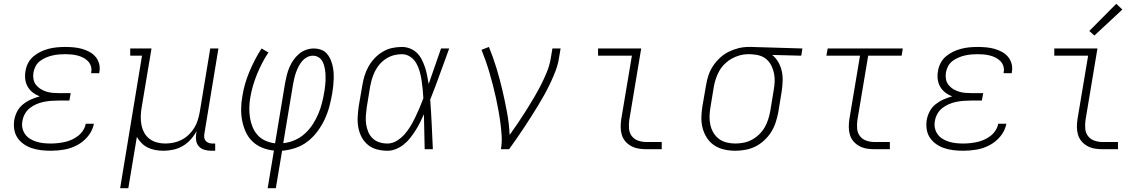

<svg xmlns="http://www.w3.org/2000/svg" viewBox="-20 -785 6040 1010"><path d="M247 8Q221 8 196 5Q171 2 148 -5.5Q125 -13 105.5 -26.5Q86 -40 72.5 -59.5Q59 -79 55 -104Q51 -129 55 -154Q59 -177 70.5 -199Q82 -221 101.5 -236.5Q121 -252 143.5 -262Q166 -272 189 -278Q170 -285 153.5 -297.5Q137 -310 126.5 -327.5Q116 -345 113 -367Q110 -389 114 -410Q117 -432 127.5 -452.5Q138 -473 155.5 -488Q173 -503 194 -513Q215 -523 236.5 -528.5Q258 -534 279.5 -536Q301 -538 323 -538Q345 -538 367 -536Q389 -534 409.5 -528.5Q430 -523 449 -513Q468 -503 481.5 -487.5Q495 -472 501 -451Q507 -430 503 -408Q503 -406 502.5 -404Q502 -402 502 -400H459Q460 -402 460 -403.5Q460 -405 460 -406Q463 -422 458 -437.5Q453 -453 442 -464Q431 -475 417 -482Q403 -489 387.5 -493Q372 -497 355.5 -498.5Q339 -500 323 -500Q306 -500 289 -498.5Q272 -497 255 -493Q238 -489 221.5 -482Q205 -475 190.5 -464Q176 -453 167.5 -437Q159 -421 156 -404Q153 -387 156 -369.5Q159 -352 169 -339Q179 -326 193.5 -317Q208 -308 224 -303Q240 -298 257.5 -296.5Q275 -295 293 -295H352L345 -256H286Q267 -256 248 -254.5Q229 -253 209.5 -249Q190 -245 171.5 -237Q153 -229 137 -216.5Q121 -204 111 -186Q101 -168 98 -149Q94 -130 98 -111.5Q102 -93 112.5 -78.5Q123 -64 138.5 -54.5Q154 -45 172 -39.5Q190 -34 209 -32Q228 -30 247 -30Q265 -30 283.5 -32Q302 -34 320.5 -38Q339 -42 357 -50Q375 -58 390.5 -70Q406 -82 417 -99Q428 -116 431 -134H474Q467 -98 443 -68.5Q419 -39 386 -21.5Q353 -4 317.5 2Q282 8 247 8Z M612 205 727 -492H665V-530H777L725 -219Q721 -196 720.5 -173Q720 -150 724 -128.5Q728 -107 738.5 -87.5Q749 -68 766 -55Q783 -42 804.5 -36Q826 -30 849 -30Q871 -30 893 -34.5Q915 -39 935.5 -49.5Q956 -60 973 -76.5Q990 -93 1002 -112.5Q1014 -132 1020.5 -153.5Q1027 -175 1031 -197L1086 -530H1129L1055 -81Q1053 -71 1054.5 -61Q1056 -51 1062 -44Q1068 -37 1077.5 -33.5Q1087 -30 1097 -30H1112V8H1091Q1073 8 1055.5 3Q1038 -2 1026.5 -14.5Q1015 -27 1012 -45Q1009 -63 1012 -81L1014 -95Q1001 -71 982.5 -50.5Q964 -30 940.5 -16.5Q917 -3 891 2.5Q865 8 840 8Q818 8 796.5 4Q775 0 757 -9Q739 -18 724.5 -32.5Q710 -47 700 -65L655 205Z M1388 205 1421 7Q1389 4 1359.5 -8Q1330 -20 1308 -41Q1286 -62 1273 -90.5Q1260 -119 1254 -149.5Q1248 -180 1248.5 -213.5Q1249 -247 1255 -279Q1260 -312 1269.5 -344.5Q1279 -377 1292 -408Q1305 -439 1321 -470Q1337 -501 1356 -530L1392 -509Q1374 -482 1359 -453Q1344 -424 1332 -394.5Q1320 -365 1311 -334.5Q1302 -304 1297 -274Q1292 -247 1291.5 -219.5Q1291 -192 1295 -166Q1299 -140 1309 -116Q1319 -92 1336 -73.5Q1353 -55 1377 -44.5Q1401 -34 1427 -31L1480 -350Q1484 -370 1489 -390.5Q1494 -411 1502.5 -431Q1511 -451 1523.5 -469Q1536 -487 1553 -501.5Q1570 -516 1590.5 -523Q1611 -530 1632 -530Q1650 -530 1667.5 -524Q1685 -518 1697 -505.5Q1709 -493 1716.5 -477Q1724 -461 1728.5 -443.5Q1733 -426 1734.5 -408Q1736 -390 1735.5 -371Q1735 -352 1733 -333.5Q1731 -315 1728 -296Q1722 -261 1713 -226.5Q1704 -192 1688.5 -158.5Q1673 -125 1650.5 -94.5Q1628 -64 1598.5 -41Q1569 -18 1534 -6.5Q1499 5 1464 8L1431 205ZM1470 -32Q1501 -35 1530 -47.5Q1559 -60 1583 -81.5Q1607 -103 1624.5 -130Q1642 -157 1654 -185Q1666 -213 1673.5 -242.5Q1681 -272 1686 -302Q1688 -316 1690 -330.5Q1692 -345 1692.5 -359.5Q1693 -374 1692.5 -388.5Q1692 -403 1690 -416.5Q1688 -430 1684 -443.5Q1680 -457 1672.5 -468Q1665 -479 1652.5 -485.5Q1640 -492 1626 -492Q1610 -492 1595 -484Q1580 -476 1569 -463Q1558 -450 1550.5 -435Q1543 -420 1537.5 -405Q1532 -390 1528.5 -374.5Q1525 -359 1522 -344Z M2018 8Q1990 8 1963 1Q1936 -6 1915.5 -23Q1895 -40 1882.5 -63.5Q1870 -87 1865 -114Q1860 -141 1861.5 -169Q1863 -197 1867 -226L1886 -336Q1890 -361 1897.5 -386Q1905 -411 1918.5 -435Q1932 -459 1951 -479Q1970 -499 1993.5 -513Q2017 -527 2042.5 -532.5Q2068 -538 2094 -538Q2117 -538 2138 -529.5Q2159 -521 2174 -506Q2189 -491 2199 -471Q2209 -451 2216 -430Q2223 -409 2227 -387Q2231 -365 2235 -343Q2251 -390 2267.5 -436.5Q2284 -483 2300 -530H2343Q2318 -463 2294 -395.5Q2270 -328 2243 -261Q2248 -196 2251 -130.5Q2254 -65 2257 0H2214Q2213 -46 2212 -92Q2211 -138 2210 -184Q2200 -162 2189.5 -140.5Q2179 -119 2166 -99Q2153 -79 2138 -59.5Q2123 -40 2104 -25Q2085 -10 2063 -1Q2041 8 2018 8ZM2018 -30Q2044 -30 2067.5 -44.5Q2091 -59 2109 -79.5Q2127 -100 2140.5 -123Q2154 -146 2165.5 -170Q2177 -194 2187.5 -218.5Q2198 -243 2207 -268Q2206 -292 2203.5 -316Q2201 -340 2197.5 -363.5Q2194 -387 2187.5 -410Q2181 -433 2169.5 -453Q2158 -473 2138 -486.5Q2118 -500 2094 -500Q2073 -500 2052 -494.5Q2031 -489 2012 -477Q1993 -465 1978 -448Q1963 -431 1953 -411Q1943 -391 1937 -370.5Q1931 -350 1927 -329L1909 -219Q1906 -197 1904.5 -175Q1903 -153 1906 -132Q1909 -111 1917 -91.5Q1925 -72 1940 -57.5Q1955 -43 1975.5 -36.5Q1996 -30 2018 -30Z M2615 0Q2621 -34 2619 -68.5Q2617 -103 2612.5 -137Q2608 -171 2602 -204Q2596 -237 2589 -269.5Q2582 -302 2573.5 -334.5Q2565 -367 2556 -398.5Q2547 -430 2536 -461.5Q2525 -493 2513 -523L2552 -538Q2574 -484 2591.5 -427Q2609 -370 2622.5 -312Q2636 -254 2647 -195Q2658 -136 2661 -75Q2683 -106 2705 -138.5Q2727 -171 2747.5 -203.5Q2768 -236 2787.5 -269Q2807 -302 2824.5 -336Q2842 -370 2856.5 -405.5Q2871 -441 2877 -477L2886 -530H2929L2920 -477Q2915 -445 2903 -413.5Q2891 -382 2876.5 -351Q2862 -320 2845.5 -290Q2829 -260 2811 -230.5Q2793 -201 2774.5 -172Q2756 -143 2737 -114Q2718 -85 2698 -56.5Q2678 -28 2658 0Z M3380 0Q3359 0 3338.5 -3.5Q3318 -7 3300.5 -16.5Q3283 -26 3270 -41Q3257 -56 3251 -75.5Q3245 -95 3245 -116Q3245 -137 3248 -158L3304 -492H3126V-530H3353L3290 -152Q3287 -129 3289 -107Q3291 -85 3304 -68.5Q3317 -52 3337.5 -45Q3358 -38 3380 -38H3461V0Z M3848 8Q3818 8 3789.5 1.5Q3761 -5 3738 -20Q3715 -35 3699.5 -58.5Q3684 -82 3676.5 -109.5Q3669 -137 3669.5 -166.5Q3670 -196 3675 -226L3694 -336Q3698 -362 3706.5 -388Q3715 -414 3730.5 -437.5Q3746 -461 3767 -480.5Q3788 -500 3813 -512.5Q3838 -525 3864.5 -531.5Q3891 -538 3918 -538Q3922 -538 3925.5 -538Q3929 -538 3933 -538L4201 -530L4195 -492L4042 -496Q4061 -481 4074 -458.5Q4087 -436 4092.5 -411Q4098 -386 4097 -358.5Q4096 -331 4092 -304L4074 -194Q4069 -168 4060.5 -141.5Q4052 -115 4037 -91Q4022 -67 4000.5 -47Q3979 -27 3954 -14.5Q3929 -2 3901.5 3Q3874 8 3848 8ZM3848 -30Q3870 -30 3892.5 -34.5Q3915 -39 3935.5 -50Q3956 -61 3973.5 -78Q3991 -95 4002.5 -115Q4014 -135 4021 -157Q4028 -179 4032 -201L4050 -311Q4054 -333 4055 -355Q4056 -377 4052 -397.5Q4048 -418 4039 -437Q4030 -456 4015.5 -470Q4001 -484 3981 -491Q3961 -498 3939 -499L3926 -500Q3924 -500 3921 -500Q3918 -500 3915 -500Q3893 -500 3871.5 -494Q3850 -488 3830 -477Q3810 -466 3793 -449.5Q3776 -433 3764.5 -413Q3753 -393 3746 -372Q3739 -351 3735 -329L3717 -219Q3713 -196 3712.5 -172.5Q3712 -149 3717 -127Q3722 -105 3733.5 -86Q3745 -67 3762.5 -54Q3780 -41 3802.5 -35.5Q3825 -30 3848 -30Z M4580 0Q4559 0 4538.5 -3.5Q4518 -7 4500.5 -16.5Q4483 -26 4470 -41Q4457 -56 4451 -75.5Q4445 -95 4445 -116Q4445 -137 4448 -158L4504 -492H4327L4334 -530H4729L4723 -492H4547L4490 -152Q4487 -129 4489 -107Q4491 -85 4504 -68.5Q4517 -52 4537.5 -45Q4558 -38 4580 -38H4661V0Z M5047 8Q5021 8 4996 5Q4971 2 4948 -5.5Q4925 -13 4905.5 -26.5Q4886 -40 4872.5 -59.5Q4859 -79 4855 -104Q4851 -129 4855 -154Q4859 -177 4870.5 -199Q4882 -221 4901.5 -236.5Q4921 -252 4943.5 -262Q4966 -272 4989 -278Q4970 -285 4953.5 -297.5Q4937 -310 4926.5 -327.5Q4916 -345 4913 -367Q4910 -389 4914 -410Q4917 -432 4927.5 -452.5Q4938 -473 4955.5 -488Q4973 -503 4994 -513Q5015 -523 5036.5 -528.5Q5058 -534 5079.5 -536Q5101 -538 5123 -538Q5145 -538 5167 -536Q5189 -534 5209.5 -528.5Q5230 -523 5249 -513Q5268 -503 5281.5 -487.5Q5295 -472 5301 -451Q5307 -430 5303 -408Q5303 -406 5302.5 -404Q5302 -402 5302 -400H5259Q5260 -402 5260 -403.5Q5260 -405 5260 -406Q5263 -422 5258 -437.5Q5253 -453 5242 -464Q5231 -475 5217 -482Q5203 -489 5187.5 -493Q5172 -497 5155.5 -498.5Q5139 -500 5123 -500Q5106 -500 5089 -498.5Q5072 -497 5055 -493Q5038 -489 5021.5 -482Q5005 -475 4990.5 -464Q4976 -453 4967.5 -437Q4959 -421 4956 -404Q4953 -387 4956 -369.5Q4959 -352 4969 -339Q4979 -326 4993.5 -317Q5008 -308 5024 -303Q5040 -298 5057.5 -296.5Q5075 -295 5093 -295H5152L5145 -256H5086Q5067 -256 5048 -254.5Q5029 -253 5009.5 -249Q4990 -245 4971.5 -237Q4953 -229 4937 -216.5Q4921 -204 4911 -186Q4901 -168 4898 -149Q4894 -130 4898 -111.5Q4902 -93 4912.5 -78.5Q4923 -64 4938.5 -54.5Q4954 -45 4972 -39.5Q4990 -34 5009 -32Q5028 -30 5047 -30Q5065 -30 5083.5 -32Q5102 -34 5120.5 -38Q5139 -42 5157 -50Q5175 -58 5190.5 -70Q5206 -82 5217 -99Q5228 -116 5231 -134H5274Q5267 -98 5243 -68.5Q5219 -39 5186 -21.5Q5153 -4 5117.5 2Q5082 8 5047 8Z M5780 0Q5759 0 5738.5 -3.5Q5718 -7 5700.5 -16.5Q5683 -26 5670 -41Q5657 -56 5651 -75.5Q5645 -95 5645 -116Q5645 -137 5648 -158L5704 -492H5526V-530H5753L5690 -152Q5687 -129 5689 -107Q5691 -85 5704 -68.5Q5717 -52 5737.5 -45Q5758 -38 5780 -38H5861V0ZM5737 -598 5710 -622 5852 -765 5884 -735Z"/></svg>

Font: Iosevka Curly Slab XLtExObl
Style: Regular
Weight: 200
Width: 7
Italic angle: -9°
Monospace: yes
Designer: Belleve Invis
Foundry: Belleve Invis
Version: Version 11.0.0; ttfautohint (v1.8.3)